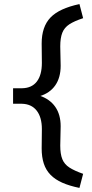

<svg xmlns="http://www.w3.org/2000/svg" viewBox="-20 -720 451 940"><path d="M369 200Q320 190 285 174.5Q250 159 227.5 136Q205 113 194.5 81Q184 49 184 7L185 -88Q185 -146 159.5 -178.5Q134 -211 87 -212H44V-288H89Q136 -289 160.5 -321Q185 -353 185 -412L184 -507Q184 -589 227 -634Q270 -679 369 -700L387 -631Q344 -617 319.5 -601Q295 -585 285 -559.5Q275 -534 275 -493L277 -398Q277 -340 250.5 -302Q224 -264 174 -249L173 -252Q224 -235 250.5 -197Q277 -159 277 -102L275 -7Q275 34 285 59Q295 84 319.5 100Q344 116 387 131Z"/></svg>

Font: Our Lexend
Style: Regular
Weight: 400
Designer: Bonnie Shaver-Troup, Thomas Jockin
Foundry: Lexend
Version: Version 1.007